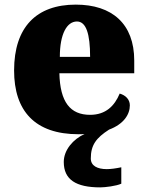

<svg xmlns="http://www.w3.org/2000/svg" viewBox="-20 -571 638 831"><path d="M414 240C435 240 484 234 505 224V153C481 158 460 161 442 161C402 161 373 147 373 115C373 57 396 26 452 -10C516 -34 542 -76 542 -115C542 -141 523 -159 498 -166C476 -113 438 -74 370 -74C284 -74 240 -129 237 -254H561V-309C561 -468 465 -551 308 -551C138 -551 41 -454 41 -266C41 -91 131 10 320 10C329 10 338 10 346 9C297 31 256 78 256 130C256 206 308 240 414 240ZM239 -325C239 -425 270 -478 313 -478C353 -478 370 -424 370 -325Z"/></svg>

Font: UArctic Serif Black
Style: Regular
Weight: 900
Designer: Customization by Puisto advertising & original work Monotype Design Team
Foundry: Monotype Imaging Inc.
Version: Version 2.004